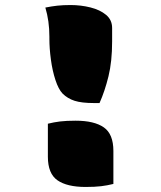

<svg xmlns="http://www.w3.org/2000/svg" viewBox="-20 -730 640 762"><path d="M375 -321H353Q304 -321 276 -330Q248 -339 228 -359Q212 -376 200 -412.5Q188 -449 182 -493.5Q176 -538 176 -576V-584Q176 -616 172 -644.5Q168 -673 160 -700Q185 -705 207.5 -707.5Q230 -710 260 -710Q301 -710 339 -700.5Q377 -691 401 -671Q425 -651 425 -619V-566Q425 -486 410.5 -427Q396 -368 375 -321ZM430 0Q406 6 381.5 9Q357 12 320 12Q246 12 208 -14.5Q170 -41 170 -108V-239Q194 -245 218.5 -248Q243 -251 280 -251Q354 -251 392 -224.5Q430 -198 430 -131Z"/></svg>

Font: Recursive Mn Csl St XBk
Style: Regular
Weight: 1000
Monospace: yes
Version: Version 1.079;hotconv 1.0.112;makeotfexe 2.5.65598; ttfautoh